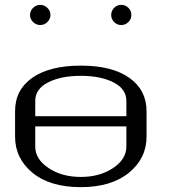

<svg xmlns="http://www.w3.org/2000/svg" viewBox="-20 -770 706 790"><path d="M478.5 -750Q496.1 -750 508.3 -737.8Q520.5 -725.6 520.5 -708Q520.5 -691.4 508.3 -679.2Q496.1 -667 478.5 -667Q461.9 -667 449.7 -679.2Q437.5 -691.4 437.5 -708Q437.5 -725.6 449.7 -737.8Q461.9 -750 478.5 -750ZM187.5 -708Q187.5 -691.4 174.8 -679.2Q162.1 -667 145.5 -667Q128.9 -667 116.2 -679.2Q103.5 -691.4 103.5 -708Q103.5 -725.6 116.2 -737.8Q128.9 -750 145.5 -750Q162.1 -750 174.8 -737.8Q187.5 -725.6 187.5 -708ZM583 -208Q583 -118.2 510.3 -59.1Q437.5 0 312.5 0Q185.5 0 113.8 -59.1Q42 -118.2 42 -208V-312.5Q42 -400.4 113.3 -450.2Q184.6 -500 312.5 -500Q441.4 -500 512.2 -449.7Q583 -399.4 583 -312.5ZM125 -292H500V-354.5Q500 -404.3 446.8 -431.2Q393.6 -458 312.5 -458Q231.4 -458 178.2 -431.2Q125 -404.3 125 -354.5ZM125 -250V-167Q125 -115.2 179.7 -78.6Q234.4 -42 312.5 -42Q390.6 -42 445.3 -78.6Q500 -115.2 500 -167V-250Z"/></svg>

Font: okolaks
Style: Regular
Weight: 500
Version: Version 000.6.0